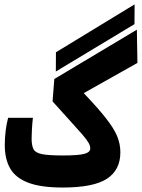

<svg xmlns="http://www.w3.org/2000/svg" viewBox="-20 -838 638 863"><path d="M262.2 4.9Q164.6 4.9 107.4 -16.6Q50.3 -38.1 25.9 -80.6Q1.5 -123 1.5 -185.5Q1.5 -217.3 5.4 -250Q9.3 -282.7 16.6 -308.6H127.9Q125 -283.2 123.5 -256.8Q122.1 -230.5 122.1 -215.3Q122.1 -184.6 130.4 -168Q138.7 -151.4 168.5 -145.3Q198.2 -139.2 262.2 -139.2Q330.6 -139.2 358.2 -146.2Q385.7 -153.3 385.7 -170.9Q385.7 -183.1 377.4 -197.3Q369.1 -211.4 350.1 -233.4Q331.1 -255.4 298.3 -291.3Q265.6 -327.1 216.3 -382.3L224.1 -482.9L595.2 -704.6L597.7 -555.2L356.4 -419.4Q420.9 -351.6 456.5 -306.2Q492.2 -260.7 506.6 -225.8Q521 -190.9 521 -153.3Q521 -73.7 460.4 -34.4Q399.9 4.9 262.2 4.9ZM231 -516.6 231.4 -603 585 -818.4 584.5 -729.5Z"/></svg>

Font: Cascadia Code NF
Style: Bold
Weight: 700
Monospace: yes
Designer: Aaron Bell
Foundry: Saja Typeworks
Version: Version 2404.023; ttfautohint (v1.8.4)